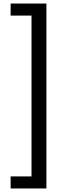

<svg xmlns="http://www.w3.org/2000/svg" viewBox="-20 -820 364 1084"><path d="M40 244V176H158V-732H40V-800H242V244Z"/></svg>

Font: Noto Sans Tamil SemiCondensed
Style: Regular
Weight: 400
Width: 4
Designer: Jelle Bosma - Monotype Design Team
Foundry: Monotype Imaging Inc.
Version: Version 2.004